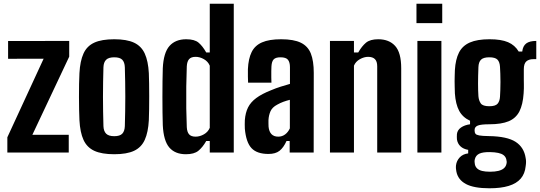

<svg xmlns="http://www.w3.org/2000/svg" viewBox="-20 -820 2904 1032"><path d="M19.5 0V-82L214.5 -504.5L23.5 -504V-599.5L352 -600V-515.5L154 -95.5H349.5V0Z M594 9Q527 9 487.2 -9.2Q447.5 -27.5 429 -67.8Q410.5 -108 407 -174Q406 -197 405.2 -229.8Q404.5 -262.5 404.5 -298.8Q404.5 -335 405 -368.8Q405.5 -402.5 407 -427Q410.5 -492 428.8 -532.2Q447 -572.5 486.8 -590.8Q526.5 -609 594 -609Q661.5 -609 700.8 -590.5Q740 -572 758.2 -531.8Q776.5 -491.5 780 -427Q781 -404 781.5 -371Q782 -338 782 -301.8Q782 -265.5 781.5 -232Q781 -198.5 780 -174Q776.5 -109 758.2 -68.5Q740 -28 700.8 -9.5Q661.5 9 594 9ZM594 -88Q624.5 -88 637.2 -101.5Q650 -115 651 -142Q652 -181.5 652.8 -221Q653.5 -260.5 653.5 -300.5Q653.5 -340.5 652.8 -380Q652 -419.5 651 -458.5Q650 -485.5 637.2 -498.8Q624.5 -512 594 -512Q564 -512 550.5 -498.8Q537 -485.5 536 -458.5Q535 -419.5 534.2 -379.8Q533.5 -340 533.5 -300.2Q533.5 -260.5 534.2 -220.8Q535 -181 536 -142Q537 -115 550.5 -101.5Q564 -88 594 -88Z M979.5 9Q921 9 890 -27.2Q859 -63.5 855 -147.5Q854 -175.5 853.5 -215.5Q853 -255.5 853 -299Q853 -342.5 853.5 -383Q854 -423.5 855 -453Q859 -537 891 -573Q923 -609 981 -609Q1025.5 -609 1047.2 -590.8Q1069 -572.5 1088.5 -538H1107.5V-800H1236.5V0H1107.5V-62H1088.5Q1069 -28 1046.2 -9.5Q1023.5 9 979.5 9ZM1031.5 -85.5Q1054 -85.5 1076 -98Q1098 -110.5 1107.5 -133V-467Q1098 -489.5 1076 -502Q1054 -514.5 1031.5 -514.5Q1007.5 -514.5 996.5 -502.2Q985.5 -490 984 -463.5Q982 -414 981.2 -354.8Q980.5 -295.5 981.2 -238Q982 -180.5 984 -136.5Q985.5 -110 996.5 -97.8Q1007.5 -85.5 1031.5 -85.5Z M1423 7.5Q1361 7.5 1331.8 -23.8Q1302.5 -55 1296 -128.5Q1295.5 -138.5 1295.5 -151.5Q1295.5 -164.5 1296 -174.5Q1299 -214 1313.2 -242.5Q1327.5 -271 1357.5 -293.2Q1387.5 -315.5 1437 -335Q1463 -346 1487.5 -353.8Q1512 -361.5 1538.5 -369V-459Q1538.5 -485 1528 -498.5Q1517.5 -512 1487.5 -512Q1462 -512 1451.2 -501Q1440.5 -490 1439 -463Q1438.5 -454.5 1438.2 -437.8Q1438 -421 1438.2 -403.5Q1438.5 -386 1439 -375.5H1313.5Q1313 -384.5 1312.5 -407.8Q1312 -431 1312.5 -448.5Q1315 -504.5 1332.5 -540Q1350 -575.5 1388.2 -592.2Q1426.5 -609 1491 -609Q1558.5 -609 1596.8 -590.5Q1635 -572 1650.8 -532.2Q1666.5 -492.5 1666.5 -428.5L1666 0H1537V-62H1520Q1504 -26.5 1482.5 -9.5Q1461 7.5 1423 7.5ZM1475.5 -85.5Q1496.5 -85.5 1512.5 -97.5Q1528.5 -109.5 1538 -130V-283.5Q1520 -279 1503 -272.8Q1486 -266.5 1470 -257.5Q1443.5 -243.5 1434 -222.2Q1424.5 -201 1423 -174.5Q1423 -165 1423 -156.2Q1423 -147.5 1423.5 -139Q1426 -113 1439 -99.2Q1452 -85.5 1475.5 -85.5Z M1753.5 0V-600H1882.5V-538H1905.5Q1925 -572 1947.2 -590.5Q1969.5 -609 2013 -609Q2071.5 -609 2104 -573Q2136.5 -537 2136.5 -453V0H2007.5V-463.5Q2007.5 -490 1995.2 -502.2Q1983 -514.5 1958.5 -514.5Q1937 -514.5 1914.2 -501.8Q1891.5 -489 1882.5 -467V0Z M2218.5 -695.5V-800H2357V-695.5ZM2223.5 0V-600H2352.5V0Z M2611 192Q2527 192 2484.2 169Q2441.5 146 2433 102Q2431.5 96 2430.8 86.8Q2430 77.5 2431 68.5Q2434 44.5 2450.8 26.2Q2467.5 8 2496.5 4.5V-14.5Q2470.5 -19 2455 -33.5Q2439.5 -48 2436 -71Q2435.5 -77.5 2435.5 -84.5Q2435.5 -91.5 2436 -99.5Q2438.5 -121 2457.8 -134.5Q2477 -148 2506.5 -152V-171Q2467 -189 2448 -224.5Q2429 -260 2425 -318Q2424.5 -338 2424 -353.8Q2423.5 -369.5 2423.5 -383.5Q2423.5 -397.5 2424 -412Q2424.5 -426.5 2425 -443.5Q2428.5 -501 2447 -537.5Q2465.5 -574 2505.2 -591.5Q2545 -609 2611.5 -609Q2674 -609 2710.8 -593.2Q2747.5 -577.5 2768 -543H2787Q2790.5 -573 2808.5 -586.5Q2826.5 -600 2862.5 -600V-502H2846.5Q2822.5 -502 2809 -490Q2795.5 -478 2795.5 -447.5V-412Q2795.5 -399.5 2795.5 -388.8Q2795.5 -378 2795.8 -367.5Q2796 -357 2795.8 -345Q2795.5 -333 2794.5 -318Q2790.5 -258 2771.8 -221.2Q2753 -184.5 2714 -168.2Q2675 -152 2610.5 -152Q2565 -152 2548 -145Q2531 -138 2531 -121.5V-118Q2531 -107.5 2535.5 -101.2Q2540 -95 2556 -92Q2572 -89 2608 -88.5Q2706 -87 2751.5 -57.5Q2797 -28 2805.5 30Q2807.5 39.5 2807.5 49.8Q2807.5 60 2805.5 73Q2801.5 114 2778.8 140.2Q2756 166.5 2714.2 179.2Q2672.5 192 2611 192ZM2614 103Q2640.5 103 2658.8 98.5Q2677 94 2687.5 85.2Q2698 76.5 2701.5 63.5Q2704 55.5 2703.5 48.8Q2703 42 2701 35Q2697 21.5 2686.2 13.5Q2675.5 5.5 2657.5 1.8Q2639.5 -2 2614 -2.5Q2575 -3 2556.2 6Q2537.5 15 2532.5 35Q2530.5 42 2530.8 49.5Q2531 57 2532.5 63.5Q2535.5 77 2545 85.8Q2554.5 94.5 2571.5 98.8Q2588.5 103 2614 103ZM2610 -249Q2643 -249 2654.5 -262.5Q2666 -276 2667.5 -300Q2668.5 -314.5 2669.2 -335.5Q2670 -356.5 2670 -379.5Q2670 -402.5 2669.2 -423.8Q2668.5 -445 2667.5 -460.5Q2666 -487 2653.8 -499.5Q2641.5 -512 2610 -512Q2578.5 -512 2565.5 -499.2Q2552.5 -486.5 2551.5 -459Q2550.5 -434 2550 -412.2Q2549.5 -390.5 2549.5 -371Q2549.5 -351.5 2550 -334.5Q2550.5 -317.5 2551.5 -303Q2553.5 -279.5 2564.2 -264.2Q2575 -249 2610 -249Z"/></svg>

Font: Big Shoulders Display Thin ExtraBold
Style: Regular
Weight: 800
Version: Version 2.002